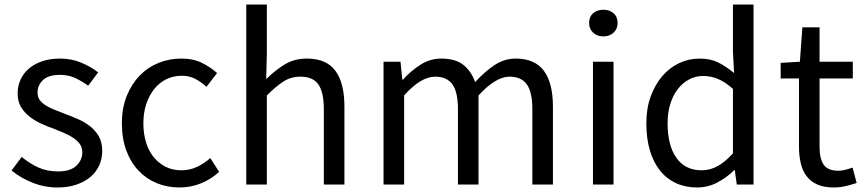

<svg xmlns="http://www.w3.org/2000/svg" viewBox="-20 -816 3822 849"><path d="M234 13Q176 13 123 -8.5Q70 -30 31 -62L76 -122Q111 -93 149.5 -75.5Q188 -58 237 -58Q291 -58 317.5 -83Q344 -108 344 -143Q344 -164 333 -179Q322 -194 304.5 -206Q287 -218 264.5 -227.5Q242 -237 220 -246Q191 -256 162.5 -269Q134 -282 110.5 -300.5Q87 -319 72.5 -343.5Q58 -368 58 -403Q58 -435 70.5 -463Q83 -491 107 -512Q131 -533 166 -545Q201 -557 245 -557Q296 -557 339 -539Q382 -521 414 -496L370 -437Q341 -458 311.5 -471.5Q282 -485 245 -485Q194 -485 170 -462Q146 -439 146 -407Q146 -387 156 -373.5Q166 -360 183 -349.5Q200 -339 221.5 -330.5Q243 -322 266 -313Q296 -302 325.5 -289Q355 -276 378.5 -257.5Q402 -239 417 -213Q432 -187 432 -148Q432 -115 419 -85.5Q406 -56 381 -34.5Q356 -13 319 0Q282 13 234 13Z M774 13Q720 13 673.5 -6Q627 -25 592.5 -61.5Q558 -98 538.5 -150.5Q519 -203 519 -271Q519 -339 540.5 -392Q562 -445 598 -482Q634 -519 681.5 -538Q729 -557 781 -557Q835 -557 873 -538Q911 -519 940 -493L893 -432Q869 -454 843 -467.5Q817 -481 784 -481Q747 -481 716 -466Q685 -451 662.5 -423Q640 -395 627 -356.5Q614 -318 614 -271Q614 -224 626 -185.5Q638 -147 660.5 -120Q683 -93 713.5 -78Q744 -63 782 -63Q820 -63 852 -78.5Q884 -94 910 -117L949 -56Q913 -23 868 -5Q823 13 774 13Z M1069 -796H1160V-578L1157 -466Q1195 -504 1238 -530.5Q1281 -557 1337 -557Q1423 -557 1463 -503Q1503 -449 1503 -344V0H1412V-332Q1412 -409 1387.5 -443Q1363 -477 1309 -477Q1267 -477 1234 -456Q1201 -435 1160 -394V0H1069Z M1676 -543H1751L1759 -464H1762Q1797 -503 1839.5 -530Q1882 -557 1931 -557Q1994 -557 2029 -529Q2064 -501 2081 -453Q2123 -499 2166.5 -528Q2210 -557 2260 -557Q2345 -557 2385 -503Q2425 -449 2425 -344V0H2334V-332Q2334 -409 2309.5 -443Q2285 -477 2233 -477Q2172 -477 2096 -394V0H2005V-332Q2005 -409 1980.5 -443Q1956 -477 1904 -477Q1841 -477 1767 -394V0H1676Z M2602 -543H2693V0H2602ZM2648 -655Q2621 -655 2603 -671.5Q2585 -688 2585 -714Q2585 -742 2603 -757.5Q2621 -773 2648 -773Q2675 -773 2693 -757.5Q2711 -742 2711 -714Q2711 -688 2693 -671.5Q2675 -655 2648 -655Z M3062 13Q3011 13 2969.5 -6Q2928 -25 2899 -61Q2870 -97 2854 -150Q2838 -203 2838 -271Q2838 -337 2857.5 -390Q2877 -443 2909 -480Q2941 -517 2983.5 -537Q3026 -557 3073 -557Q3121 -557 3155.5 -540Q3190 -523 3226 -493L3221 -587V-796H3312V0H3238L3229 -64H3227Q3195 -32 3153 -9.5Q3111 13 3062 13ZM3082 -63Q3120 -63 3153.5 -81.5Q3187 -100 3221 -138V-423Q3186 -454 3154.5 -467Q3123 -480 3089 -480Q3056 -480 3027.5 -465Q2999 -450 2977.5 -422.5Q2956 -395 2944 -356.5Q2932 -318 2932 -272Q2932 -173 2971 -118Q3010 -63 3082 -63Z M3668 13Q3624 13 3594.5 0Q3565 -13 3547 -36.5Q3529 -60 3521 -93.5Q3513 -127 3513 -168V-469H3432V-538L3517 -543L3528 -695H3604V-543H3751V-469H3604V-166Q3604 -115 3622 -88Q3640 -61 3688 -61Q3702 -61 3719 -65.5Q3736 -70 3750 -75L3768 -7Q3745 1 3719 7Q3693 13 3668 13Z"/></svg>

Font: SpoqaHanSansJP-Regular
Style: Regular
Weight: 400
Designer: [Source Han Sans]
Ryoko NISHIZUKA  (kana & ideographs); Paul D. Hunt (Latin, Greek & Cyrillic); Wenlong ZHANG  (bopomofo
Foundry: Spoqa (http://bi.spoqa.com)
Version: Version 1.002.20150607